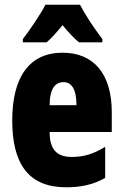

<svg xmlns="http://www.w3.org/2000/svg" viewBox="-20 -786 522 816"><path d="M320 -766H173C156 -731 104 -654 77 -620V-606H178C195 -620 218 -645 246 -679C273 -646 296 -622 316 -606H415V-620C375 -673 343 -722 320 -766ZM246 -562C105 -562 32 -459 32 -274C32 -90 101 10 261 10C325 10 379 -2 427 -30V-162C376 -131 336 -119 285 -119C221 -119 191 -151 191 -225H455V-310C455 -472 378 -562 246 -562ZM250 -437C283 -437 305 -409 305 -339H191C191 -411 216 -437 250 -437Z"/></svg>

Font: Noto Sans Georgian ExtraCondensed Black
Style: Regular
Weight: 900
Width: 2
Designer: Monotype Design Team, Akaki Razmadze
Foundry: Google LLC
Version: Version 2.005